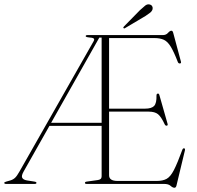

<svg xmlns="http://www.w3.org/2000/svg" viewBox="-29 -865 928 903"><path d="M449 -35.5V-273H203.5L82.5 -59Q70.5 -38 75.5 -28.8Q80.5 -19.5 97.5 -16.5L132.5 -11Q142.5 -9.5 142.5 -5Q142.5 0 134 0H-0.5Q-9 0 -9 -5Q-9 -8.5 0.5 -11L20 -16.5Q33 -20.5 42 -29Q51 -37.5 63 -59L411.5 -671.5Q416.5 -681 411 -684.5Q405.5 -688 389 -689Q374 -690.5 374 -695Q374 -700 383 -700H737Q752 -700 761 -710.2Q770 -720.5 777 -720.5Q783 -720.5 785.5 -711L822 -575Q824 -567.5 817.5 -566.5Q810.5 -566 807.5 -573Q789 -621 774.2 -645.2Q759.5 -669.5 741.8 -677.8Q724 -686 697 -686H484V-354H653Q684 -354 696 -367Q708 -380 707 -415.5Q707 -423.5 712 -424.5Q718.5 -427 721 -416.5L759 -283Q761.5 -275 755.5 -274Q749.5 -273 746 -279.5Q729 -316 714 -328Q699 -340 670.5 -340H484V-40.5Q484 -14 524 -14H708Q736.5 -14 754.5 -23.8Q772.5 -33.5 788.8 -65Q805 -96.5 828.5 -160.5Q831 -167.5 836 -167.5Q843 -167.5 840.5 -157L801 7.5Q798.5 18 791.5 18Q783 18 773.2 9Q763.5 0 742.5 0H378.5Q370.5 0 370.5 -5Q370.5 -10 379.5 -11L429.5 -18Q449 -20 449 -35.5ZM438 -688 211.5 -287.5H449V-688ZM629 -817Q644 -831 654 -838.8Q664 -846.5 674.5 -844Q683.5 -842 687 -835.2Q690.5 -828.5 688.5 -821.5Q686 -812.5 677 -805.2Q668 -798 655.5 -790L559.5 -733Q555 -729.5 552 -733Q549 -735.5 554 -740.5Z"/></svg>

Font: Fraunces 72pt Thin
Style: Regular
Weight: 100
Version: Version 1.000;[b76b70a41]